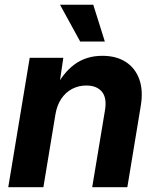

<svg xmlns="http://www.w3.org/2000/svg" viewBox="-20 -775 650 795"><path d="M209.5 -301.3 159.7 0H14.2L103 -535.6H242.2L222.2 -400.4L207 -404.8Q240.2 -472.7 288.6 -508.3Q336.9 -543.9 403.8 -543.9Q461.9 -543.9 501.2 -518.3Q540.5 -492.7 557.1 -445.8Q573.7 -398.9 562.5 -334.5L507.3 0H361.8L414.6 -317.9Q423.3 -369.6 401.9 -395.3Q380.4 -420.9 337.4 -420.9Q305.2 -420.9 278.3 -406.7Q251.5 -392.6 233.6 -365.7Q215.8 -338.9 209.5 -301.3ZM312 -603 228.5 -755.4H366.2L414.1 -603Z"/></svg>

Font: Inter 20pt
Style: Bold Italic
Weight: 700
Italic angle: -9.3988°
Version: Version 4.001;git-66647c0bb